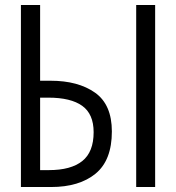

<svg xmlns="http://www.w3.org/2000/svg" viewBox="-20 -751 707 771"><path d="M64 0V-731H141.1V-426.8H183.1Q293.9 -426.8 361.6 -378.9Q429.2 -331.1 429.2 -223.1Q429.2 -107.4 363.8 -53.7Q298.3 0 185.1 0ZM141.1 -67.9H176.8Q264.6 -67.9 310.3 -104.2Q356 -140.6 356 -220.2Q356 -293 310.3 -325.9Q264.6 -358.9 173.8 -358.9H141.1ZM526.9 0V-731H603V0Z"/></svg>

Font: Shanggu Mono N
Style: Regular
Weight: 350
Designer: GuiWonder
Version: Version 1.021